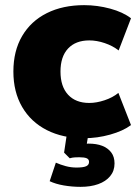

<svg xmlns="http://www.w3.org/2000/svg" viewBox="-20 -526 535 746"><path d="M307 11Q224 11 162 -20.5Q100 -52 66 -110.5Q32 -169 32 -248Q32 -328 66 -386Q100 -444 162 -475Q224 -506 307 -506Q358 -506 408 -492.5Q458 -479 489 -455L441 -330Q418 -348 387 -358.5Q356 -369 327 -369Q274 -369 244.5 -337.5Q215 -306 215 -248Q215 -190 244.5 -158Q274 -126 327 -126Q355 -126 386.5 -136.5Q418 -147 440 -165L489 -40Q458 -17 408 -3Q358 11 307 11ZM293 200Q260 200 228 194.5Q196 189 173 178L197 106Q215 114 235.5 119.5Q256 125 277 125Q303 125 314.5 120Q326 115 326 103Q326 93 317 89Q308 85 288 85Q280 85 270.5 85.5Q261 86 251 89L229 67L242 -20H326L313 58L274 40Q285 36 298.5 34Q312 32 324 32Q355 32 377 40.5Q399 49 412 66Q425 83 425 109Q425 138 408 158.5Q391 179 361.5 189.5Q332 200 293 200Z"/></svg>

Font: Nunito Sans 11pt Black
Style: Regular
Weight: 900
Version: Version 3.101;gftools[0.9.27]